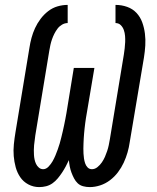

<svg xmlns="http://www.w3.org/2000/svg" viewBox="-20 -755 640 783"><path d="M346 8Q332 8 319 4.5Q306 1 297 -7.5Q288 -16 282 -27.5Q276 -39 271.5 -51Q267 -63 264.5 -76Q262 -89 261 -102Q255 -89 248 -76Q241 -63 233 -51Q225 -39 215.5 -27.5Q206 -16 194 -7.5Q182 1 168 4.5Q154 8 140 8Q116 8 95.5 -3Q75 -14 62.5 -32.5Q50 -51 44 -73Q38 -95 36 -118.5Q34 -142 36.5 -166.5Q39 -191 43 -215L100 -560Q103 -580 108.5 -600.5Q114 -621 123 -640.5Q132 -660 145.5 -678Q159 -696 176.5 -709.5Q194 -723 214.5 -729Q235 -735 256 -735V-661Q244 -661 233 -654.5Q222 -648 214.5 -638Q207 -628 201.5 -617Q196 -606 192 -594.5Q188 -583 185.5 -571.5Q183 -560 181 -548L124 -203Q123 -193 121.5 -183Q120 -173 119 -163Q118 -153 118 -143Q118 -133 118.5 -123.5Q119 -114 121 -104.5Q123 -95 127 -86.5Q131 -78 138.5 -71.5Q146 -65 156 -65Q168 -65 178 -75.5Q188 -86 194.5 -97.5Q201 -109 206 -121Q211 -133 215.5 -145.5Q220 -158 223.5 -170Q227 -182 230 -194.5Q233 -207 236 -219.5Q239 -232 241.5 -244.5Q244 -257 246.5 -269.5Q249 -282 251 -294L281 -478H365L334 -294Q332 -284 330.5 -273.5Q329 -263 327.5 -252.5Q326 -242 325 -231.5Q324 -221 323 -211Q322 -201 321.5 -190.5Q321 -180 320.5 -169.5Q320 -159 320 -149Q320 -139 320.5 -128.5Q321 -118 322.5 -108.5Q324 -99 327 -89.5Q330 -80 337 -72.5Q344 -65 355 -65Q367 -65 377.5 -73.5Q388 -82 395.5 -93Q403 -104 408 -115.5Q413 -127 417 -139Q421 -151 423.5 -163Q426 -175 428 -187L485 -532Q487 -545 488.5 -558Q490 -571 490.5 -583.5Q491 -596 490 -608.5Q489 -621 485 -632.5Q481 -644 472.5 -652.5Q464 -661 451 -661V-735Q476 -735 498.5 -727Q521 -719 536.5 -702.5Q552 -686 560 -664Q568 -642 571 -618Q574 -594 572.5 -569.5Q571 -545 567 -520L509 -175Q506 -154 500 -133Q494 -112 484.5 -91.5Q475 -71 461 -52.5Q447 -34 428.5 -20Q410 -6 388.5 1Q367 8 346 8Z"/></svg>

Font: Iosevka Curly Extended Oblique
Style: Regular
Weight: 400
Width: 7
Italic angle: -9°
Monospace: yes
Designer: Belleve Invis
Foundry: Belleve Invis
Version: Version 11.1.0; ttfautohint (v1.8.3)